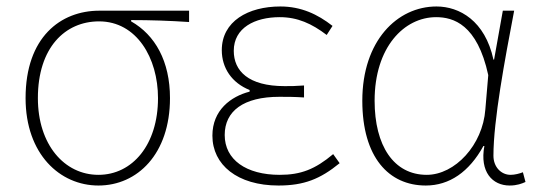

<svg xmlns="http://www.w3.org/2000/svg" viewBox="-20 -560 1667 593"><path d="M284 13C404 13 505 -84 505 -257C505 -371 459 -452 385 -494V-498C446 -498 503 -496 564 -492V-527H287C167 -527 59 -445 59 -257C59 -84 165 13 284 13ZM284 -20C179 -20 97 -113 97 -257C97 -413 181 -494 286 -494C402 -494 468 -381 468 -257C468 -113 389 -20 284 -20Z M840 13C919 13 969 -7 1029 -56L1009 -84C953 -37 909 -20 844 -20C740 -20 674 -67 674 -143C674 -217 732 -261 843 -261C868 -261 888 -261 919 -259V-296C892 -294 879 -294 859 -294C747 -294 702 -341 702 -403C702 -474 767 -507 844 -507C899 -507 943 -487 989 -452L1007 -480C961 -516 910 -540 846 -540C746 -540 665 -494 665 -405C665 -350 696 -304 751 -282V-277C693 -262 636 -220 636 -141C636 -51 713 13 840 13Z M1295 13C1368 13 1429 -29 1473 -109H1476C1461 -29 1501 13 1554 13C1577 13 1592 7 1603 2L1595 -28C1585 -24 1570 -20 1557 -20C1528 -20 1504 -44 1504 -79C1504 -188 1539 -375 1568 -527H1533L1506 -376H1504C1478 -496 1399 -540 1328 -540C1207 -540 1099 -434 1099 -249C1099 -74 1181 13 1295 13ZM1298 -20C1196 -20 1137 -110 1137 -249C1137 -414 1228 -507 1327 -507C1380 -507 1454 -485 1488 -328L1479 -222C1471 -112 1385 -20 1298 -20Z"/></svg>

Font: Noto Sans CJK HK Thin
Style: Regular
Weight: 100
Designer: Ryoko NISHIZUKA 西塚涼子 (kana, bopomofo & ideographs); Paul D. Hunt (Latin, Greek & Cyrillic); Sandoll Communications 산돌커뮤니
Foundry: Adobe
Version: Version 2.004;hotconv 1.0.118;makeotfexe 2.5.65603